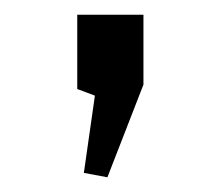

<svg xmlns="http://www.w3.org/2000/svg" viewBox="-20 -130 300 261"><path d="M85 -110H175V-15L126 111L94 105L109 0L85 -9Z"/></svg>

Font: Unica One
Style: Regular
Weight: 400
Designer: Eduardo Rodriguez Tunni
Foundry: Eduardo Rodriguez Tunni
Version: Version 1.001